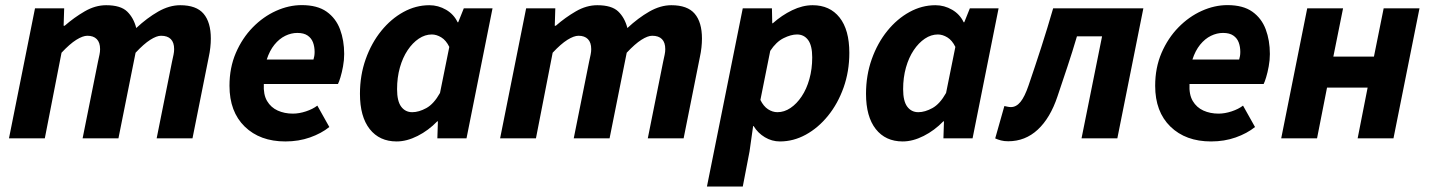

<svg xmlns="http://www.w3.org/2000/svg" viewBox="-20 -528 5455 733"><path d="M14.3 0 113.6 -496.1H225L222.9 -429.7H226.9Q262.9 -461.2 303.4 -484.7Q343.8 -508.1 385.2 -508.1Q440.3 -508.1 465.2 -484.2Q490.1 -460.3 500.2 -421Q541.3 -459.4 583.9 -483.8Q626.5 -508.1 667.9 -508.1Q729.6 -508.1 757.2 -475.6Q784.9 -443.1 784.9 -380.6Q784.9 -364.2 782.9 -346.4Q781 -328.5 776.9 -310L714.9 0H578.1L636.8 -292.8Q640.2 -308.4 642.5 -319.3Q644.8 -330.3 644.8 -340.3Q644.8 -365.9 632.1 -378.7Q619.5 -391.5 594.7 -391.5Q578.1 -391.5 553.6 -376Q529.1 -360.4 497.6 -326.7L432.2 0H295.4L354.1 -292.8Q357.4 -308.4 359.8 -319.3Q362.1 -330.3 362.1 -340.3Q362.1 -365.9 349.4 -378.7Q336.8 -391.5 313.6 -391.5Q296.2 -391.5 271.3 -376Q246.4 -360.4 214.9 -326.7L151.1 0Z M1069.5 12Q972.6 12 914.3 -44.7Q856.1 -101.4 856.1 -200.5Q856.1 -269.5 880.4 -326Q904.8 -382.5 944.9 -423.5Q985 -464.5 1033.9 -486.5Q1082.8 -508.5 1131.9 -508.5Q1191.6 -508.5 1227 -483.4Q1262.4 -458.2 1278.2 -415.9Q1294 -373.6 1294 -322Q1294 -298.3 1289.6 -274.6Q1285.3 -251 1279.7 -232.8Q1274.2 -214.7 1270.2 -207.3H987.2Q985 -167.2 999.6 -142.4Q1014.3 -117.6 1040.2 -105.9Q1066.1 -94.2 1098.2 -94.2Q1121.8 -94.2 1148 -102.8Q1174.2 -111.5 1191.5 -124.8L1237.3 -43.1Q1206.8 -18.6 1163.5 -3.3Q1120.3 12 1069.5 12ZM998.3 -300.7H1176.7Q1178.7 -307 1179.9 -314.1Q1181.1 -321.2 1181.1 -329.6Q1181.1 -349.6 1175 -366Q1168.9 -382.4 1154.4 -392.3Q1140 -402.3 1115 -402.3Q1091.6 -402.3 1068.9 -391.2Q1046.1 -380 1027.7 -357.4Q1009.3 -334.7 998.3 -300.7Z M1494.2 12Q1428.7 12 1391.4 -35.3Q1354.2 -82.6 1354.2 -169.9Q1354.2 -240.5 1376.1 -302.2Q1398 -363.8 1435.5 -410.1Q1473 -456.3 1520.3 -482.2Q1567.6 -508.1 1619.1 -508.1Q1653.2 -508.1 1683.1 -490.7Q1712.9 -473.2 1727 -443H1729.3L1750.6 -496.1H1860.3L1761 0H1649.7L1651.8 -64.8H1649.4Q1615.7 -29.9 1574.3 -9Q1532.8 12 1494.2 12ZM1553.8 -99.7Q1579.1 -99.7 1607.7 -115.4Q1636.2 -131.1 1659.8 -173.1L1695.3 -348.9Q1683 -374.2 1664.7 -385.3Q1646.5 -396.4 1628.6 -396.4Q1602.6 -396.4 1578.8 -380.4Q1555 -364.4 1536.2 -336.3Q1517.4 -308.2 1506.6 -270.1Q1495.9 -231.9 1495.9 -187.4Q1495.9 -141.9 1511.6 -120.8Q1527.4 -99.7 1553.8 -99.7Z M1889.3 0 1988.6 -496.1H2100L2097.9 -429.7H2101.9Q2137.9 -461.2 2178.4 -484.7Q2218.8 -508.1 2260.2 -508.1Q2315.3 -508.1 2340.2 -484.2Q2365.1 -460.3 2375.2 -421Q2416.3 -459.4 2458.9 -483.8Q2501.5 -508.1 2542.9 -508.1Q2604.6 -508.1 2632.2 -475.6Q2659.9 -443.1 2659.9 -380.6Q2659.9 -364.2 2657.9 -346.4Q2656 -328.5 2651.9 -310L2589.9 0H2453.1L2511.8 -292.8Q2515.2 -308.4 2517.5 -319.3Q2519.8 -330.3 2519.8 -340.3Q2519.8 -365.9 2507.1 -378.7Q2494.5 -391.5 2469.7 -391.5Q2453.1 -391.5 2428.6 -376Q2404.1 -360.4 2372.6 -326.7L2307.2 0H2170.4L2229.1 -292.8Q2232.4 -308.4 2234.8 -319.3Q2237.1 -330.3 2237.1 -340.3Q2237.1 -365.9 2224.4 -378.7Q2211.8 -391.5 2188.6 -391.5Q2171.2 -391.5 2146.3 -376Q2121.4 -360.4 2089.9 -326.7L2026.1 0Z M2678.9 184.1 2815.6 -496.1H2927L2928.2 -439.3H2930.5Q2964.6 -469.7 3004.2 -488.9Q3043.9 -508.1 3082.5 -508.1Q3148 -508.1 3185.2 -461.2Q3222.5 -414.2 3222.5 -326.2Q3222.5 -255.6 3200.6 -193.9Q3178.7 -132.3 3141.2 -86.1Q3103.7 -39.8 3056.4 -13.9Q3009.2 12 2957.6 12Q2926.9 12 2900.1 -4Q2873.3 -20 2857.2 -46.6H2855.2L2841.5 50.2L2815.7 184.1ZM2948 -99.7Q2974.1 -99.7 2997.8 -115.7Q3021.6 -131.7 3040.4 -159.8Q3059.3 -187.9 3070 -226.2Q3080.8 -264.4 3080.8 -308.7Q3080.8 -354.2 3065.1 -375.3Q3049.4 -396.4 3022.8 -396.4Q2999.8 -396.4 2971.4 -382.3Q2943.1 -368.2 2920.5 -333.7L2883 -146.5Q2894.7 -122.4 2912 -111Q2929.3 -99.7 2948 -99.7Z M3426.2 12Q3360.7 12 3323.4 -35.3Q3286.2 -82.6 3286.2 -169.9Q3286.2 -240.5 3308.1 -302.2Q3330 -363.8 3367.5 -410.1Q3405 -456.3 3452.3 -482.2Q3499.6 -508.1 3551.1 -508.1Q3585.2 -508.1 3615.1 -490.7Q3644.9 -473.2 3659 -443H3661.3L3682.6 -496.1H3792.3L3693 0H3581.7L3583.8 -64.8H3581.4Q3547.7 -29.9 3506.3 -9Q3464.8 12 3426.2 12ZM3485.8 -99.7Q3511.1 -99.7 3539.7 -115.4Q3568.2 -131.1 3591.8 -173.1L3627.3 -348.9Q3615 -374.2 3596.7 -385.3Q3578.5 -396.4 3560.6 -396.4Q3534.6 -396.4 3510.8 -380.4Q3487 -364.4 3468.2 -336.3Q3449.4 -308.2 3438.6 -270.1Q3427.9 -231.9 3427.9 -187.4Q3427.9 -141.9 3443.6 -120.8Q3459.4 -99.7 3485.8 -99.7Z M3829.1 11.3Q3813.4 11.3 3801.4 8.1Q3789.5 5 3779.4 0.4L3814.4 -123.2Q3820.1 -122.2 3826.3 -120.7Q3832.5 -119.2 3839.4 -119.2Q3859.8 -119.2 3875.9 -138.9Q3892 -158.6 3906.8 -202Q3931.8 -275.1 3955.4 -348.1Q3978.9 -421 4000.6 -496.1H4345L4245.7 0H4109L4187.4 -389.4H4091.5Q4074.1 -330.3 4055.3 -273.9Q4036.6 -217.5 4017.2 -160.1Q3989.7 -77.5 3941.9 -33.1Q3894 11.3 3829.1 11.3Z M4603.5 12Q4506.6 12 4448.3 -44.7Q4390.1 -101.4 4390.1 -200.5Q4390.1 -269.5 4414.4 -326Q4438.8 -382.5 4478.9 -423.5Q4519 -464.5 4567.9 -486.5Q4616.8 -508.5 4665.9 -508.5Q4725.6 -508.5 4761 -483.4Q4796.4 -458.2 4812.2 -415.9Q4828 -373.6 4828 -322Q4828 -298.3 4823.6 -274.6Q4819.3 -251 4813.7 -232.8Q4808.2 -214.7 4804.2 -207.3H4521.2Q4519 -167.2 4533.6 -142.4Q4548.3 -117.6 4574.2 -105.9Q4600.1 -94.2 4632.2 -94.2Q4655.8 -94.2 4682 -102.8Q4708.2 -111.5 4725.5 -124.8L4771.3 -43.1Q4740.8 -18.6 4697.5 -3.3Q4654.3 12 4603.5 12ZM4532.3 -300.7H4710.7Q4712.7 -307 4713.9 -314.1Q4715.1 -321.2 4715.1 -329.6Q4715.1 -349.6 4709 -366Q4702.9 -382.4 4688.4 -392.3Q4674 -402.3 4649 -402.3Q4625.6 -402.3 4602.9 -391.2Q4580.1 -380 4561.7 -357.4Q4543.3 -334.7 4532.3 -300.7Z M4871.3 0 4970.6 -496.1H5107.4L5070.3 -311.8H5225.3L5262.4 -496.1H5399.2L5299.9 0H5163.1L5201.2 -193.5H5046.2L5008.1 0Z"/></svg>

Font: Source Sans Variable
Style: Italic
Weight: 200
Italic angle: -11°
Designer: Paul D. Hunt
Foundry: Adobe Systems Incorporated
Version: Version 3.006;hotconv 1.0.111;makeotfexe 2.5.65597